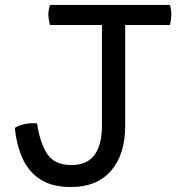

<svg xmlns="http://www.w3.org/2000/svg" viewBox="-20 -742 743 776"><path d="M266 14Q192 14 144.5 -16Q97 -46 72 -100Q47 -154 40 -225Q56 -236 82 -241Q108 -246 130 -243Q141 -166 170.5 -120.5Q200 -75 268 -75Q333 -75 362.5 -116.5Q392 -158 392 -233V-641H182Q176 -664 175.5 -681.5Q175 -699 182 -722H667Q673 -699 672.5 -681.5Q672 -664 667 -641H486V-233Q486 -118 429 -52Q372 14 266 14Z"/></svg>

Font: Borel
Style: Regular
Weight: 400
Designer: Rosalie Wagner
Foundry: ANRT
Version: Version 1.007; ttfautohint (v1.8.4.7-5d5b)